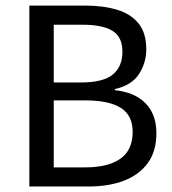

<svg xmlns="http://www.w3.org/2000/svg" viewBox="-20 -676 624 696"><path d="M86.4 0V-655.8H287.1Q354.5 -655.8 404.5 -640.6Q454.6 -625.5 482.4 -590.8Q510.3 -556.2 510.3 -497.6Q510.3 -448.7 483.9 -407.7Q457.5 -366.7 396 -353V-349.1Q467.8 -341.8 507.3 -301.8Q546.9 -261.7 546.9 -193.4Q546.9 -127.9 515.9 -85.2Q484.9 -42.5 429.7 -21.2Q374.5 0 301.3 0ZM174.8 -69.3H289.6Q371.6 -69.3 416.3 -100.6Q460.9 -131.8 460.9 -198.2Q460.9 -257.8 418 -284.9Q375 -312 290.5 -312H174.8ZM174.8 -377H272.5Q354 -377 388.9 -405.8Q423.8 -434.6 423.8 -488.8Q423.8 -542 387.9 -564.2Q352.1 -586.4 277.8 -586.4H174.8Z"/></svg>

Font: Varta Medium
Style: Regular
Weight: 500
Designer: Joana Correia, Viktoriya Grabowska, Eben Sorkin
Foundry: Sorkin Type Co.
Version: Version 1.004